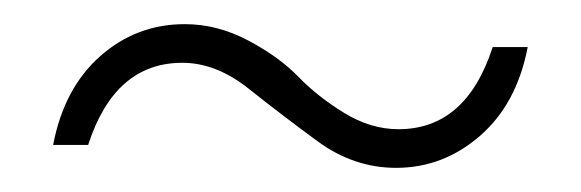

<svg xmlns="http://www.w3.org/2000/svg" viewBox="-20 -401 481 159"><path d="M308 -262Q273 -262 243 -284Q213 -306 186 -327.5Q159 -349 131 -349Q75 -349 53 -281H24Q33 -328 63 -354.5Q93 -381 133 -381Q160 -381 185.5 -367.5Q211 -354 227 -337.5Q243 -321 265 -307.5Q287 -294 310 -294Q366 -294 388 -362H417Q408 -315 377.5 -288.5Q347 -262 308 -262Z"/></svg>

Font: Sora Thin
Style: Regular
Weight: 32
Designer: Jonathan Barnbrook, Julián Moncada
Foundry: Barnbrook Fonts
Version: Version 2.000